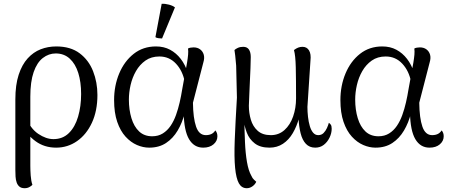

<svg xmlns="http://www.w3.org/2000/svg" viewBox="-20 -766 2369 1013"><path d="M110 227Q93 227 83 219Q73 211 68 197Q63 183 62 165.5Q61 148 61 130V-241Q61 -318 78.5 -371.5Q96 -425 126 -458Q156 -491 194.5 -506Q233 -521 277 -521Q352 -521 400 -485Q448 -449 471 -390.5Q494 -332 494 -265Q494 -181 465 -118.5Q436 -56 386.5 -21.5Q337 13 276 13Q214 13 167.5 -21Q121 -55 90 -112L116 -149Q140 -88 181.5 -60Q223 -32 262 -32Q311 -32 343.5 -64Q376 -96 392 -150.5Q408 -205 408 -270Q408 -333 393 -381Q378 -429 348 -456.5Q318 -484 274 -484Q237 -484 206 -460Q175 -436 157.5 -385.5Q140 -335 140 -256V109Q140 132 142 160.5Q144 189 151 209Q146 215 135 221Q124 227 110 227Z M767 13Q735 13 702.5 -1Q670 -15 642.5 -45Q615 -75 598.5 -123Q582 -171 582 -238Q582 -314 609 -378.5Q636 -443 685.5 -482Q735 -521 803 -521Q845 -521 877.5 -503.5Q910 -486 933.5 -455.5Q957 -425 971 -382L955 -333Q944 -392 908.5 -430Q873 -468 821 -468Q778 -468 747.5 -446.5Q717 -425 697.5 -391Q678 -357 669 -317.5Q660 -278 660 -241Q660 -187 673.5 -142.5Q687 -98 714 -72.5Q741 -47 783 -47Q815 -47 839 -62Q863 -77 880 -102Q897 -127 908.5 -159Q920 -191 928 -226Q936 -261 941 -293L967 -436Q971 -460 972.5 -478Q974 -496 972 -510Q977 -513 985 -514.5Q993 -516 1001 -516Q1022 -516 1036 -505.5Q1050 -495 1055 -477.5Q1060 -460 1053 -437L998 -224Q999 -143 1014.5 -98Q1030 -53 1066 -53Q1083 -53 1095.5 -59Q1108 -65 1116 -78Q1127 -66 1127 -47Q1127 -22 1106.5 -4.5Q1086 13 1052 13Q1004 13 977.5 -31.5Q951 -76 949 -172L954 -168Q942 -119 917.5 -77.5Q893 -36 856 -11.5Q819 13 767 13ZM835 -563Q827 -563 816 -564.5Q805 -566 800 -570L833 -746Q851 -747 871.5 -741.5Q892 -736 903 -727Z M1282 227Q1255 227 1240.5 201.5Q1226 176 1220.5 120Q1215 64 1218.5 -27.5Q1222 -119 1230 -251L1226 -420Q1223 -454 1221 -473Q1219 -492 1217 -502Q1223 -508 1235 -513.5Q1247 -519 1263 -519Q1284 -519 1293.5 -504.5Q1303 -490 1303 -465Q1303 -439 1301.5 -406Q1300 -373 1298.5 -338.5Q1297 -304 1295.5 -270Q1294 -236 1293 -208Q1293 -170 1303.5 -134.5Q1314 -99 1339.5 -76Q1365 -53 1409 -53Q1451 -53 1481 -80Q1511 -107 1526.5 -151.5Q1542 -196 1542 -247Q1542 -348 1540.5 -411Q1539 -474 1531 -502Q1543 -511 1553.5 -515Q1564 -519 1576 -519Q1599 -519 1610.5 -500Q1622 -481 1618 -446L1602 -202Q1602 -176 1605 -149.5Q1608 -123 1614.5 -101Q1621 -79 1632 -66Q1643 -53 1659 -53Q1676 -53 1687 -64Q1698 -75 1705 -90.5Q1712 -106 1715 -118Q1720 -115 1725 -108.5Q1730 -102 1730 -87Q1730 -63 1718.5 -39.5Q1707 -16 1688 -1.5Q1669 13 1643 13Q1613 13 1594 -7Q1575 -27 1566 -63Q1557 -99 1555 -144H1558Q1546 -100 1525 -64Q1504 -28 1473 -7.5Q1442 13 1402 13Q1353 13 1324 -9.5Q1295 -32 1282 -66.5Q1269 -101 1265 -136H1269Q1270 -75 1272.5 -16.5Q1275 42 1283 88.5Q1291 135 1306 161Q1312 175 1320 182Q1328 189 1332 193Q1326 207 1312 217Q1298 227 1282 227Z M1961 13Q1929 13 1896.5 -1Q1864 -15 1836.5 -45Q1809 -75 1792.5 -123Q1776 -171 1776 -238Q1776 -314 1803 -378.5Q1830 -443 1879.5 -482Q1929 -521 1997 -521Q2039 -521 2071.5 -503.5Q2104 -486 2127.5 -455.5Q2151 -425 2165 -382L2149 -333Q2138 -392 2102.5 -430Q2067 -468 2015 -468Q1972 -468 1941.5 -446.5Q1911 -425 1891.5 -391Q1872 -357 1863 -317.5Q1854 -278 1854 -241Q1854 -187 1867.5 -142.5Q1881 -98 1908 -72.5Q1935 -47 1977 -47Q2009 -47 2033 -62Q2057 -77 2074 -102Q2091 -127 2102.5 -159Q2114 -191 2122 -226Q2130 -261 2135 -293L2161 -436Q2165 -460 2166.5 -478Q2168 -496 2166 -510Q2171 -513 2179 -514.5Q2187 -516 2195 -516Q2216 -516 2230 -505.5Q2244 -495 2249 -477.5Q2254 -460 2247 -437L2192 -224Q2193 -143 2208.5 -98Q2224 -53 2260 -53Q2277 -53 2289.5 -59Q2302 -65 2310 -78Q2321 -66 2321 -47Q2321 -22 2300.5 -4.5Q2280 13 2246 13Q2198 13 2171.5 -31.5Q2145 -76 2143 -172L2148 -168Q2136 -119 2111.5 -77.5Q2087 -36 2050 -11.5Q2013 13 1961 13Z"/></svg>

Font: Arima
Style: Regular
Weight: 400
Designer: Joana Correia and Natanael Gama
Foundry: NDISCOVER
Version: Version 1.101;gftools[0.9.23]